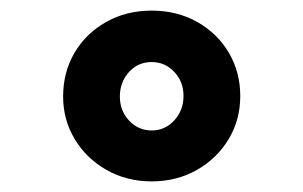

<svg xmlns="http://www.w3.org/2000/svg" viewBox="-20 -735 572 362"><path d="M266 -393Q219 -393 181 -414.5Q143 -436 121 -472.5Q99 -509 99 -553Q99 -599 120.5 -635.5Q142 -672 180 -693.5Q218 -715 266 -715Q314 -715 352 -693.5Q390 -672 411.5 -635.5Q433 -599 433 -554Q433 -509 411 -472.5Q389 -436 351 -414.5Q313 -393 266 -393ZM266 -489Q291 -489 308.5 -508Q326 -527 326 -554Q326 -581 308.5 -599.5Q291 -618 266 -618Q240 -618 223 -599Q206 -580 206 -553Q206 -526 223.5 -507.5Q241 -489 266 -489Z"/></svg>

Font: Lexend Deca
Style: Bold
Weight: 700
Designer: Bonnie Shaver-Troup, Thomas Jockin
Foundry: Lexend
Version: Version 1.008; ttfautohint (v1.8.4.7-5d5b)